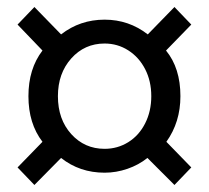

<svg xmlns="http://www.w3.org/2000/svg" viewBox="-20 -642 595 547"><path d="M30 -165 101 -238Q61 -290 61 -368Q61 -446 101 -498L30 -572L78 -622L154 -544Q208 -586 278 -586Q347 -586 401 -544L477 -622L525 -572L453 -498Q494 -448 494 -368Q494 -294 454 -238L525 -165L477 -115L400 -192Q375 -172 343 -161Q311 -150 278 -150Q207 -150 154 -192L78 -115ZM411 -368Q411 -411 393.5 -445Q376 -479 345.5 -498.5Q315 -518 278 -518Q221 -518 183 -475.5Q145 -433 145 -368Q145 -302 183 -260Q221 -218 278 -218Q315 -218 345.5 -237Q376 -256 393.5 -290.5Q411 -325 411 -368Z"/></svg>

Font: Merged Yaku Han JP
Style: Regular
Weight: 400
Designer: Ryoko NISHIZUKA 西塚涼子 (kana, bopomofo & ideographs); Paul D. Hunt (Latin, Greek & Cyrillic); Sandoll Communications 산돌커뮤니
Foundry: Adobe
Version: Version 2.004